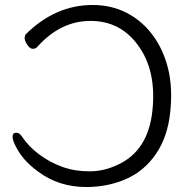

<svg xmlns="http://www.w3.org/2000/svg" viewBox="-20 -733 765 771"><path d="M41 -150Q29 -174 30.5 -187Q32 -200 45 -200Q58 -200 68 -185Q95 -144 138.5 -112Q182 -80 231.5 -62.5Q281 -45 339.5 -45Q398 -45 454 -72Q575 -128 592 -288.5Q609 -449 535 -550Q464 -649 343.5 -649Q223 -649 130 -545Q123 -537 111.5 -537Q100 -537 89 -554Q78 -571 79 -581.5Q80 -592 84 -596Q203 -713 352 -713Q428 -713 489.5 -681Q551 -649 593.5 -591.5Q636 -534 655 -457.5Q674 -381 663.5 -282Q653 -183 606 -114.5Q559 -46 486 -14Q413 18 326 18Q216 18 133 -44Q68 -91 41 -150Z"/></svg>

Font: Moon Stars Kai T
Style: Regular
Weight: 400
Designer: GuiWonder
Version: Version 1.101